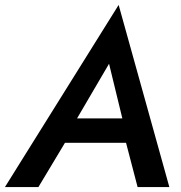

<svg xmlns="http://www.w3.org/2000/svg" viewBox="-48 -760 737 780"><path d="M265 -279 395 -501 449 -279ZM216 -180H464L511 0H640L434 -740L-28 0H108Z"/></svg>

Font: Jost* 500 Medium Italic
Style: Italic
Weight: 500
Italic angle: -10°
Version: Version 3.200; ttfautohint (v0.97) -l 8 -r 50 -G 200 -x 14 -